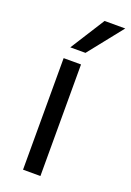

<svg xmlns="http://www.w3.org/2000/svg" viewBox="-140 -768 560 820"><g transform="rotate(20 140.5 -358.0)"><path d="M157 -560H88L187 -716H281ZM156 0H77V-507H156Z"/></g></svg>

Font: Hind Kochi
Style: Regular
Weight: 400
Designer: Dhruvi Tolia
Foundry: Indian Type Foundry
Version: Version 0.702;PS 1.0;hotconv 1.0.81;makeotf.lib2.5.63406